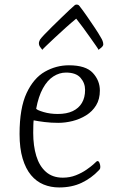

<svg xmlns="http://www.w3.org/2000/svg" viewBox="-20 -811 505 844"><path d="M240 13Q203 13 171.5 0Q140 -13 116.5 -41Q93 -69 79.5 -114Q66 -159 66 -222Q66 -336 97 -402Q128 -468 177.5 -496Q227 -524 283 -524Q357 -524 388 -490.5Q419 -457 419 -413Q419 -375 402.5 -348Q386 -321 358.5 -304Q331 -287 299 -279Q267 -271 236 -271Q205 -271 176.5 -274.5Q148 -278 128 -282Q127 -277 126.5 -259Q126 -241 126 -227Q126 -170 139.5 -125.5Q153 -81 182 -55.5Q211 -30 256 -30Q287 -30 313.5 -40.5Q340 -51 360 -65Q380 -79 390 -88Q400 -97 403 -100Q406 -103 409 -103Q414 -103 417.5 -94.5Q421 -86 421 -77Q421 -73 420 -70Q419 -67 414 -62Q382 -28 339 -7.5Q296 13 240 13ZM139 -333Q143 -327 171.5 -318.5Q200 -310 234 -310Q273 -310 299.5 -322.5Q326 -335 340 -358.5Q354 -382 354 -416Q354 -446 334 -469Q314 -492 270 -492Q241 -492 214.5 -475Q188 -458 168.5 -422.5Q149 -387 139 -333ZM166 -592Q165 -594 158 -602.5Q151 -611 151 -621Q151 -625 152.5 -629Q154 -633 156 -637Q160 -643 174.5 -658.5Q189 -674 209 -693.5Q229 -713 249 -732.5Q269 -752 284.5 -766.5Q300 -781 305 -785Q309 -789 311.5 -790Q314 -791 317 -791Q319 -791 322.5 -790Q326 -789 329 -785Q344 -766 362 -740Q380 -714 397 -688.5Q414 -663 424 -645Q428 -639 431 -631Q434 -623 434 -616Q434 -609 424.5 -601Q415 -593 413 -592Q413 -594 402.5 -609Q392 -624 376.5 -646Q361 -668 344.5 -690.5Q328 -713 315 -729Q293 -711 268 -688.5Q243 -666 220 -644.5Q197 -623 182 -608.5Q167 -594 166 -592Z"/></svg>

Font: Briem Hand Thin
Style: Regular
Weight: 100
Designer: Gunnlaugur SE Briem, Eben Sorkin
Foundry: Sorkin Type Co.
Version: Version 1.003